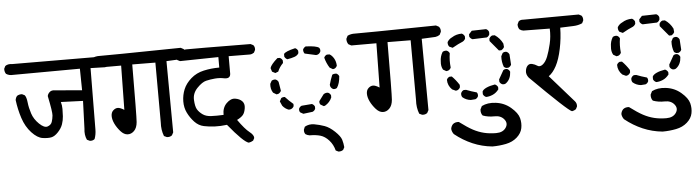

<svg xmlns="http://www.w3.org/2000/svg" viewBox="-54 -759 4100 1124"><g transform="rotate(-5 1996.0 -197.0)"><path d="M455.1 -68.4 438.5 -76.2Q424.8 -104.5 429.7 -142.6L435.5 -304.7L305.7 -309.6Q311.5 -289.1 311.5 -268.6Q311.5 -248 310.1 -225.1Q308.6 -202.1 300.8 -179.2Q293 -156.2 272.5 -134.3Q252 -112.3 231.9 -108.4Q211.9 -104.5 181.2 -108.9Q150.4 -113.3 117.2 -148.9Q84 -184.6 66.9 -236.8Q49.8 -289.1 43 -344.7Q44.9 -357.4 52.7 -367.2Q65.4 -376 83 -375L98.6 -367.2Q108.4 -355.5 111.8 -323.7Q115.2 -292 126.5 -257.8Q137.7 -223.6 167 -195.3Q196.3 -167 216.3 -173.8Q236.3 -180.7 242.2 -197.8Q248 -214.8 250 -235.4Q252 -255.9 232.4 -350.6Q234.4 -363.3 245.6 -373.5Q256.8 -383.8 275.4 -380.9L435.5 -367.2L433.6 -494.1L41 -492.2Q17.6 -490.2 0 -502Q-8.8 -514.6 -7.8 -532.2L0 -547.9Q15.6 -559.6 40 -555.7L572.3 -553.7Q594.7 -555.7 610.4 -544.9Q620.1 -533.2 618.2 -515.6L610.4 -500Q590.8 -487.3 567.4 -490.2L496.1 -492.2Q493.2 -161.1 493.2 -131.8Q493.2 -102.5 483.4 -76.2Q471.7 -66.4 455.1 -68.4Z M906.2 -50.8 889.6 -58.6Q875 -95.7 877.9 -139.6L877 -491.2L741.2 -492.2Q740.2 -187.5 737.3 -153.8Q734.4 -120.1 717.3 -103Q700.2 -85.9 678.7 -86.9Q657.2 -87.9 637.7 -109.9Q618.2 -131.8 606.4 -156.2Q594.7 -180.7 594.7 -201.7Q594.7 -222.7 607.4 -234.4Q620.1 -246.1 634.3 -246.1Q648.4 -246.1 671.9 -231.4L675.8 -491.2H528.3L511.7 -500Q502 -513.7 502.9 -532.2L511.7 -549.8Q531.2 -559.6 556.6 -558.6Q582 -557.6 1032.2 -564.5L1048.8 -555.7Q1059.6 -543.9 1057.6 -525.4L1048.8 -507.8Q1037.1 -500 1023.4 -498L942.4 -494.1L945.3 -75.2L936.5 -58.6Q924.8 -48.8 906.2 -50.8Z M1380.9 23.4Q1350.6 15.6 1262.7 -91.8Q1223.6 -86.9 1190.9 -88.4Q1158.2 -89.8 1127.4 -96.2Q1096.7 -102.5 1073.2 -127.4Q1049.8 -152.3 1034.7 -183.1Q1019.5 -213.9 1020 -251Q1020.5 -288.1 1034.2 -321.3Q1047.9 -354.5 1079.6 -382.3Q1111.3 -410.2 1155.3 -419.9Q1199.2 -429.7 1247.1 -429.7V-491.2L1021.5 -487.3L1005.9 -495.1Q997.1 -505.9 998 -524.4L1005.9 -540Q1032.2 -551.8 1064 -552.7Q1095.7 -553.7 1441.4 -550.8L1457 -543Q1466.8 -532.2 1464.8 -514.6L1457 -499Q1446.3 -491.2 1433.6 -490.2L1307.6 -491.2V-387.7Q1305.7 -358.4 1271.5 -364.3Q1245.1 -370.1 1216.3 -367.7Q1187.5 -365.2 1163.6 -359.4Q1139.6 -353.5 1110.4 -323.2Q1081.1 -293 1083 -253.9Q1085 -214.8 1095.2 -197.8Q1105.5 -180.7 1125 -166.5Q1144.5 -152.3 1175.3 -150.9Q1206.1 -149.4 1248 -151.4Q1247.1 -193.4 1272.5 -218.8Q1297.9 -244.1 1323.7 -240.2Q1349.6 -236.3 1364.3 -221.2Q1378.9 -206.1 1375 -180.2Q1371.1 -154.3 1360.4 -141.1Q1349.6 -127.9 1324.2 -115.2Q1364.3 -58.6 1390.1 -38.6Q1416 -18.6 1415 -1L1407.2 13.7Q1394.5 21.5 1380.9 23.4Z M1899.4 121.1 1883.8 113.3Q1875 78.1 1852.1 52.7Q1829.1 27.3 1802.7 19.5Q1776.4 11.7 1739.3 11.7Q1726.6 9.8 1715.8 2.9Q1707 -7.8 1709 -24.4L1715.8 -41Q1741.2 -55.7 1772 -50.3Q1802.7 -44.9 1831.5 -34.7Q1860.4 -24.4 1890.6 4.4Q1920.9 33.2 1927.2 54.2Q1933.6 75.2 1935.5 98.6L1927.7 113.3Q1917 122.1 1899.4 121.1ZM1713.9 -117.2 1696.3 -127Q1689.5 -134.8 1691.4 -148.4Q1696.3 -160.2 1708 -165L1768.6 -169.9Q1780.3 -165 1785.2 -153.3V-140.6Q1780.3 -128.9 1768.6 -124ZM1631.8 -148.4Q1610.4 -155.3 1594.7 -174.8L1583 -201.2L1592.8 -219.7Q1600.6 -225.6 1614.3 -224.6Q1635.7 -201.2 1661.1 -179.7V-167Q1656.2 -155.3 1643.6 -150.4ZM1836.9 -151.4 1818.4 -162.1Q1811.5 -169.9 1813.5 -182.6L1841.8 -220.7Q1853.5 -229.5 1868.2 -227.5Q1879.9 -222.7 1884.8 -210.9V-198.2Q1873 -169.9 1844.7 -153.3ZM1567.4 -244.1 1547.9 -255.9Q1533.2 -278.3 1536.1 -308.6L1545.9 -326.2Q1556.6 -333 1569.3 -331.1Q1581.1 -326.2 1585.9 -315.4Q1589.8 -294.9 1594.7 -262.7Q1588.9 -251 1578.1 -246.1ZM1901.4 -246.1Q1889.6 -251 1884.8 -262.7L1882.8 -272.5Q1890.6 -301.8 1902.3 -330.1Q1912.1 -335.9 1925.8 -335Q1937.5 -330.1 1942.4 -318.4Q1939.5 -275.4 1922.9 -251Q1914.1 -244.1 1901.4 -246.1ZM1909.2 -362.3 1890.6 -373Q1873 -400.4 1864.3 -433.6Q1869.1 -445.3 1880.9 -450.2H1896.5Q1911.1 -442.4 1921.9 -423.8Q1932.6 -405.3 1933.6 -380.9Q1928.7 -369.1 1918 -364.3ZM1571.3 -369.1 1552.7 -378.9 1545.9 -400.4Q1551.8 -420.9 1590.8 -455.1H1604.5Q1616.2 -450.2 1621.1 -438.5V-423.8Q1599.6 -402.3 1588.9 -376ZM1648.4 -443.4Q1637.7 -448.2 1631.8 -460V-475.6Q1640.6 -490.2 1699.2 -503.9Q1710.9 -499 1715.8 -487.3V-473.6Q1709 -460 1690.9 -453.6Q1672.9 -447.3 1648.4 -443.4ZM1818.4 -453.1Q1785.2 -460 1752 -467.8Q1744.1 -477.5 1745.1 -492.2Q1751 -503.9 1761.7 -508.8Q1823.2 -506.8 1839.8 -494.1Q1846.7 -485.4 1844.7 -472.7Q1839.8 -460 1828.1 -455.1Z M2406.2 -50.8 2389.6 -58.6Q2375 -95.7 2377.9 -139.6L2377 -491.2L2241.2 -492.2Q2240.2 -187.5 2237.3 -153.8Q2234.4 -120.1 2217.3 -103Q2200.2 -85.9 2178.7 -86.9Q2157.2 -87.9 2137.7 -109.9Q2118.2 -131.8 2106.4 -156.2Q2094.7 -180.7 2094.7 -201.7Q2094.7 -222.7 2107.4 -234.4Q2120.1 -246.1 2134.3 -246.1Q2148.4 -246.1 2171.9 -231.4L2175.8 -491.2H2028.3L2011.7 -500Q2002 -513.7 2002.9 -532.2L2011.7 -549.8Q2031.2 -559.6 2056.6 -558.6Q2082 -557.6 2532.2 -564.5L2548.8 -555.7Q2559.6 -543.9 2557.6 -525.4L2548.8 -507.8Q2537.1 -500 2523.4 -498L2442.4 -494.1L2445.3 -75.2L2436.5 -58.6Q2424.8 -48.8 2406.2 -50.8Z M2799.8 169.9Q2739.3 164.1 2684.6 140.6Q2629.9 117.2 2581.1 78.1Q2570.3 64.5 2568.4 46.9Q2570.3 31.2 2581.1 19.5Q2594.7 7.8 2616.2 9.8Q2663.1 44.9 2694.3 61.5Q2725.6 78.1 2757.8 85.9Q2790 93.8 2829.1 93.8Q2868.2 93.8 2885.7 68.4Q2903.3 43 2883.8 18.6Q2864.3 -5.9 2827.1 -4.9Q2790 -3.9 2758.8 -15.6Q2747.1 -29.3 2749 -51.8L2758.8 -71.3Q2793.9 -88.9 2840.8 -83Q2891.6 -77.1 2929.7 -44.4Q2967.8 -11.7 2975.6 18.6Q2983.4 48.8 2977.5 78.1Q2971.7 107.4 2945.3 130.9Q2918.9 154.3 2879.9 162.1Q2840.8 169.9 2799.8 169.9ZM2697.3 -112.3Q2669.9 -115.2 2649.4 -132.8Q2642.6 -142.6 2644.5 -156.2Q2649.4 -168.9 2661.1 -173.8H2674.8Q2704.1 -162.1 2736.3 -153.3Q2743.2 -144.5 2741.2 -130.9Q2736.3 -119.1 2724.6 -114.3ZM2788.1 -122.1Q2775.4 -127.9 2770.5 -139.6V-155.3Q2775.4 -167 2795.4 -176.3Q2815.4 -185.5 2845.7 -190.4Q2857.4 -185.5 2863.3 -173.8V-160.2Q2847.7 -139.6 2827.1 -130.9Q2806.6 -122.1 2788.1 -122.1ZM2615.2 -173.8 2593.8 -183.6Q2568.4 -208 2568.4 -242.2Q2573.2 -253.9 2585 -258.8H2598.6Q2622.1 -235.4 2640.6 -206.1V-192.4Q2635.7 -180.7 2624 -175.8ZM2890.6 -187.5Q2877.9 -192.4 2873 -204.1V-217.8L2902.3 -269.5Q2911.1 -276.4 2924.8 -274.4Q2936.5 -269.5 2941.4 -256.8Q2939.5 -213.9 2912.1 -192.4Q2904.3 -185.5 2890.6 -187.5ZM2918.9 -281.2 2907.2 -288.1Q2895.5 -317.4 2897.5 -351.6L2907.2 -370.1Q2916 -377 2929.7 -375Q2941.4 -370.1 2946.3 -358.4L2950.2 -297.9Q2945.3 -286.1 2932.6 -281.2ZM2569.3 -293 2550.8 -303.7Q2539.1 -324.2 2542 -351.6Q2542 -381.8 2557.6 -407.2Q2568.4 -414.1 2582 -412.1Q2593.8 -407.2 2598.6 -395.5Q2591.8 -354.5 2596.7 -311.5Q2591.8 -299.8 2580.1 -294.9ZM2886.7 -386.7Q2863.3 -414.1 2836.9 -446.3V-460Q2842.8 -472.7 2854.5 -477.5H2870.1Q2900.4 -457 2916 -424.8L2918 -404.3Q2912.1 -392.6 2900.4 -386.7ZM2618.2 -425.8 2598.6 -434.6Q2589.8 -446.3 2591.8 -461.9Q2602.5 -479.5 2620.1 -487.3Q2645.5 -503.9 2678.7 -503.9Q2690.4 -498 2695.3 -486.3V-472.7Q2688.5 -459 2673.3 -453.6Q2658.2 -448.2 2618.2 -425.8ZM2738.3 -465.8Q2726.6 -470.7 2720.7 -482.4V-496.1L2738.3 -515.6L2822.3 -517.6Q2834 -512.7 2838.9 -500V-486.3Q2834 -473.6 2822.3 -468.8Z M3282.2 4.9Q3259.8 -1 3046.9 -212.9Q3031.2 -232.4 3033.7 -252.9Q3036.1 -273.4 3046.9 -284.2Q3057.6 -294.9 3073.7 -291Q3089.8 -287.1 3103.5 -277.8Q3117.2 -268.6 3134.8 -282.2Q3152.3 -295.9 3164.1 -325.7Q3175.8 -355.5 3186 -398.4Q3196.3 -441.4 3194.3 -488.3L3039.1 -490.2Q3026.4 -492.2 3016.6 -500Q3007.8 -512.7 3008.8 -529.3L3016.6 -545.9Q3027.3 -555.7 3044.9 -553.7L3370.1 -555.7L3385.7 -547.9Q3395.5 -537.1 3393.6 -518.6L3385.7 -502.9Q3362.3 -492.2 3333.5 -491.2Q3304.7 -490.2 3255.9 -488.3Q3254.9 -425.8 3242.2 -364.7Q3229.5 -303.7 3209.5 -266.1Q3189.5 -228.5 3164.1 -210.9L3304.7 -50.8Q3315.4 -38.1 3313.5 -20.5L3305.7 -4.9Q3294.9 2.9 3282.2 4.9Z M3799.8 169.9Q3739.3 164.1 3684.6 140.6Q3629.9 117.2 3581.1 78.1Q3570.3 64.5 3568.4 46.9Q3570.3 31.2 3581.1 19.5Q3594.7 7.8 3616.2 9.8Q3663.1 44.9 3694.3 61.5Q3725.6 78.1 3757.8 85.9Q3790 93.8 3829.1 93.8Q3868.2 93.8 3885.7 68.4Q3903.3 43 3883.8 18.6Q3864.3 -5.9 3827.1 -4.9Q3790 -3.9 3758.8 -15.6Q3747.1 -29.3 3749 -51.8L3758.8 -71.3Q3793.9 -88.9 3840.8 -83Q3891.6 -77.1 3929.7 -44.4Q3967.8 -11.7 3975.6 18.6Q3983.4 48.8 3977.5 78.1Q3971.7 107.4 3945.3 130.9Q3918.9 154.3 3879.9 162.1Q3840.8 169.9 3799.8 169.9ZM3697.3 -112.3Q3669.9 -115.2 3649.4 -132.8Q3642.6 -142.6 3644.5 -156.2Q3649.4 -168.9 3661.1 -173.8H3674.8Q3704.1 -162.1 3736.3 -153.3Q3743.2 -144.5 3741.2 -130.9Q3736.3 -119.1 3724.6 -114.3ZM3788.1 -122.1Q3775.4 -127.9 3770.5 -139.6V-155.3Q3775.4 -167 3795.4 -176.3Q3815.4 -185.5 3845.7 -190.4Q3857.4 -185.5 3863.3 -173.8V-160.2Q3847.7 -139.6 3827.1 -130.9Q3806.6 -122.1 3788.1 -122.1ZM3615.2 -173.8 3593.8 -183.6Q3568.4 -208 3568.4 -242.2Q3573.2 -253.9 3585 -258.8H3598.6Q3622.1 -235.4 3640.6 -206.1V-192.4Q3635.7 -180.7 3624 -175.8ZM3890.6 -187.5Q3877.9 -192.4 3873 -204.1V-217.8L3902.3 -269.5Q3911.1 -276.4 3924.8 -274.4Q3936.5 -269.5 3941.4 -256.8Q3939.5 -213.9 3912.1 -192.4Q3904.3 -185.5 3890.6 -187.5ZM3918.9 -281.2 3907.2 -288.1Q3895.5 -317.4 3897.5 -351.6L3907.2 -370.1Q3916 -377 3929.7 -375Q3941.4 -370.1 3946.3 -358.4L3950.2 -297.9Q3945.3 -286.1 3932.6 -281.2ZM3569.3 -293 3550.8 -303.7Q3539.1 -324.2 3542 -351.6Q3542 -381.8 3557.6 -407.2Q3568.4 -414.1 3582 -412.1Q3593.8 -407.2 3598.6 -395.5Q3591.8 -354.5 3596.7 -311.5Q3591.8 -299.8 3580.1 -294.9ZM3886.7 -386.7Q3863.3 -414.1 3836.9 -446.3V-460Q3842.8 -472.7 3854.5 -477.5H3870.1Q3900.4 -457 3916 -424.8L3918 -404.3Q3912.1 -392.6 3900.4 -386.7ZM3618.2 -425.8 3598.6 -434.6Q3589.8 -446.3 3591.8 -461.9Q3602.5 -479.5 3620.1 -487.3Q3645.5 -503.9 3678.7 -503.9Q3690.4 -498 3695.3 -486.3V-472.7Q3688.5 -459 3673.3 -453.6Q3658.2 -448.2 3618.2 -425.8ZM3738.3 -465.8Q3726.6 -470.7 3720.7 -482.4V-496.1L3738.3 -515.6L3822.3 -517.6Q3834 -512.7 3838.9 -500V-486.3Q3834 -473.6 3822.3 -468.8Z"/></g></svg>

Font: JasonHandwriting1
Style: Regular
Weight: 400
Version: Version 1.48.20